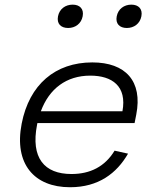

<svg xmlns="http://www.w3.org/2000/svg" viewBox="-20 -774 660 806"><path d="M71 -255C38 -85.5 124 12 274 12C393.5 12 470 -46.5 517.5 -129L461 -141.5C420.5 -74.5 358.5 -43.5 280 -43.5C166 -43.5 108.5 -111 135.5 -250L137 -257.5H545L552 -293C579.5 -433.5 507 -512 367.5 -512C212.5 -512 103 -419.5 71 -255ZM266 -656.5C296 -656.5 321 -674.5 327 -705.5C333 -736.5 315 -754.5 285 -754.5C254.5 -754.5 229.5 -736.5 223.5 -705.5C217.5 -674.5 235.5 -656.5 266 -656.5ZM512.5 -656.5C542.5 -656.5 567.5 -674.5 573.5 -705.5C579.5 -736.5 561.5 -754.5 531.5 -754.5C501 -754.5 476 -736.5 470 -705.5C464 -674.5 482 -656.5 512.5 -656.5ZM151.5 -307C186.5 -401.5 258.5 -456.5 359 -456.5C451 -456.5 513.5 -412 494 -307Z"/></svg>

Font: Monaspace Neon ExtraLight
Style: Italic
Weight: 200
Italic angle: -11°
Designer: Riley Cran & the Lettermatic Team
Foundry: Lettermatic
Version: Version 1.200 (Monaspace Neon)